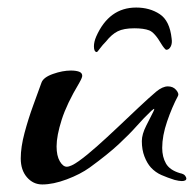

<svg xmlns="http://www.w3.org/2000/svg" viewBox="-20 -483 515 509"><path d="M341 -463Q377 -463 403.5 -445.5Q430 -428 435 -381Q437 -368 432.5 -359.5Q428 -351 421 -351Q419 -351 415 -356Q411 -361 408 -366Q390 -397 375.5 -402.5Q361 -408 336 -408Q308 -408 292 -400Q276 -392 261 -373Q252 -364 245 -354.5Q238 -345 237 -345Q229 -345 229 -360Q229 -372 235 -386Q269 -463 341 -463ZM92 6Q68 6 51.5 -13Q35 -32 35 -63Q35 -93 45 -130.5Q55 -168 68 -203.5Q81 -239 90 -264Q95 -278 120.5 -287Q146 -296 168 -296Q181 -296 189.5 -293Q198 -290 198 -282Q198 -280 196.5 -276Q195 -272 190 -263Q157 -208 143.5 -165.5Q130 -123 130 -95Q130 -70 138.5 -55.5Q147 -41 157 -41Q168 -41 189 -56Q210 -71 237 -95Q264 -119 292.5 -146Q321 -173 347.5 -198Q374 -223 394 -240Q411 -254 425 -254Q439 -254 447 -244.5Q455 -235 452 -229Q436 -199 423 -161Q410 -123 410 -91Q410 -67 420 -49.5Q430 -32 457 -24Q467 -22 470.5 -17.5Q474 -13 474 -10Q474 -3 462 -3Q455 -3 443 -6Q424 -12 408 -19Q392 -26 380 -39Q370 -50 363 -68Q356 -86 356 -109Q356 -127 368 -150.5Q380 -174 386 -186Q389 -192 389 -194Q389 -196 381 -189Q361 -170 342 -148.5Q323 -127 294.5 -100.5Q266 -74 218 -39Q193 -21 157 -7.5Q121 6 92 6Z"/></svg>

Font: Grechen Fuemen
Style: Regular
Weight: 400
Designer: Robert E. Leuschke
Foundry: Robert E. Leuschke
Version: Version 1.010; ttfautohint (v1.8.3)